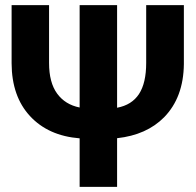

<svg xmlns="http://www.w3.org/2000/svg" viewBox="-20 -731 767 751"><path d="M438 -309.6Q495.6 -320.3 523.7 -363.3Q551.8 -406.2 551.8 -484.9V-710.9H699.2V-480.5Q697.8 -350.1 622.1 -272.5Q553.7 -203.1 438 -190.4V0H291.5V-189.9Q168.9 -199.7 97.4 -276.9Q25.9 -354 25.4 -483.4V-710.9H171.9V-484.9Q171.9 -408.2 203.4 -365Q234.9 -321.8 291.5 -310.5V-710.9H438Z"/></svg>

Font: MAUL Bold
Style: Bold
Weight: 700
Designer: MAUL
Version: Version 1.0; 2020; ttfautohint (v1.8.3)